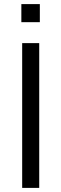

<svg xmlns="http://www.w3.org/2000/svg" viewBox="-20 -915 299 935"><path d="M84 0ZM88 0V-705H171V0ZM84 -807V-895H174V-807Z"/></svg>

Font: Winston
Style: Regular
Weight: 400
Designer: Original fonts by Vernon Adams / Changes by Cristiano Sobral
Foundry: Original fonts by Vernon Adams / Changes by Cristiano Sobral
Version: Version 2.503;July 17, 2020;FontCreator 13.0.0.2655 64-bit